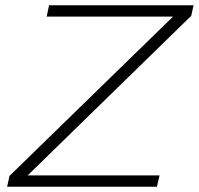

<svg xmlns="http://www.w3.org/2000/svg" viewBox="-20 -708 754 728"><path d="M7 0 16 -41 636 -645H157L166 -688H714L705 -648L85 -43H585L575 0Z"/></svg>

Font: Saira Expanded ExtraLight
Style: Italic
Weight: 250
Width: 7
Italic angle: -12°
Designer: Hector Gatti with collaboration of the Omnibus-Type team
Foundry: Omnibus-Type
Version: Version 1.101